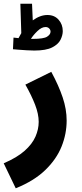

<svg xmlns="http://www.w3.org/2000/svg" viewBox="-56 -787 445 1037"><path d="M29 230 -36 95Q36 64 77 27.5Q118 -9 135.5 -49Q153 -89 153 -129Q153 -171 133.5 -221.5Q114 -272 81 -330L221 -399Q261 -325 282.5 -261Q304 -197 304 -136Q304 -64 276.5 4.5Q249 73 188.5 131.5Q128 190 29 230ZM129 -514Q111 -514 88 -515.5Q65 -517 44.5 -518.5Q24 -520 14 -521L17 -584Q29 -582 44 -581Q51 -595 59 -608L54 -767H117L121 -677Q161 -706 200 -706Q238 -706 260.5 -680.5Q283 -655 283 -619Q283 -597 271 -572.5Q259 -548 226 -531Q193 -514 129 -514ZM190 -641Q169 -641 146.5 -619.5Q124 -598 111 -577Q117 -577 122 -577Q180 -577 198.5 -589Q217 -601 217 -616Q217 -626 209.5 -633.5Q202 -641 190 -641Z"/></svg>

Font: Noto Sans Arabic Cond ExtBd
Style: Regular
Weight: 800
Width: 3
Designer: Monotype Design Team, Nadine Chahine, Nizar Qandah and Khaled Hosny
Foundry: Monotype Imaging Inc.
Version: Version 2.012; ttfautohint (v1.8.4.7-5d5b)